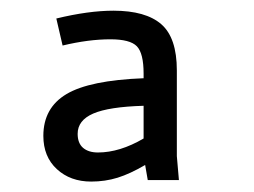

<svg xmlns="http://www.w3.org/2000/svg" viewBox="-20 -651 478 361"><path d="M257.8 -312.5 252.9 -340.8Q224.6 -324.2 201.2 -316.9Q177.7 -309.6 151.4 -309.6Q112.3 -309.6 86.9 -333Q61.5 -356.4 61.5 -395.5Q61.5 -448.2 105 -474.1Q148.4 -500 250 -503.9V-512.7Q250 -550.8 237.3 -564Q224.6 -577.1 187.5 -577.1Q146.5 -577.1 97.7 -565.4L85.9 -616.2Q146.5 -630.9 193.4 -630.9Q253.9 -630.9 283.2 -605.5Q312.5 -580.1 312.5 -518.6V-357.4L316.4 -312.5ZM164.1 -364.3Q205.1 -364.3 250 -390.6V-452.1Q184.6 -450.2 155.3 -437.5Q126 -424.8 126 -399.4Q126 -381.8 136.2 -373Q146.5 -364.3 164.1 -364.3Z"/></svg>

Font: Sudo Light
Style: Regular
Weight: 300
Monospace: yes
Designer: Jens Kutilek
Foundry: Jens Kutilek
Version: Version 0.040